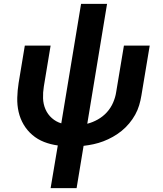

<svg xmlns="http://www.w3.org/2000/svg" viewBox="-20 -755 840 990"><path d="M241 215 278 -5Q241 -10 207.5 -23Q174 -36 147 -59Q120 -82 102 -112.5Q84 -143 76 -178Q68 -213 69 -251Q70 -289 76 -327L108 -520H241L206 -309Q201 -278 202 -248Q203 -218 214.5 -191.5Q226 -165 247.5 -146Q269 -127 296 -119L398 -735H532L430 -117Q458 -124 484.5 -139Q511 -154 531 -176Q551 -198 563 -225.5Q575 -253 579 -280L619 -520H752L709 -262Q705 -237 697.5 -212Q690 -187 677 -163.5Q664 -140 646 -118.5Q628 -97 607 -80Q586 -63 562 -49.5Q538 -36 513 -26.5Q488 -17 462.5 -11.5Q437 -6 411 -3L375 215Z"/></svg>

Font: Iosevka Aile Extrabold
Style: Italic
Weight: 800
Italic angle: -9°
Designer: Belleve Invis
Foundry: Belleve Invis
Version: Version 31.1.0; ttfautohint (v1.8.4)